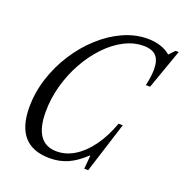

<svg xmlns="http://www.w3.org/2000/svg" viewBox="-138 -896 988 1030"><g transform="rotate(20 356.0 -381.0)"><path d="M255.5 10.5Q157.5 10.5 108.8 -45Q60 -100.5 60 -210.5Q60 -294.5 86.2 -376Q112.5 -457.5 158.5 -529Q204.5 -600.5 264.8 -655.2Q325 -710 393.5 -741Q462 -772 533 -772Q573 -772 607 -760.8Q641 -749.5 663.5 -729.5L693.5 -761.5H712L631.5 -534.5H607Q619.5 -588 619.5 -627.5Q619.5 -680.5 596.5 -704.5Q573.5 -728.5 524.5 -728.5Q468.5 -728.5 414.2 -700.2Q360 -672 312.5 -622Q265 -572 228.8 -507Q192.5 -442 171.8 -367.5Q151 -293 151 -216.5Q151 -126.5 183 -81.5Q215 -36.5 278 -36.5Q331.5 -36.5 380.8 -67Q430 -97.5 471 -154.5Q512 -211.5 540.5 -290H564.5L472.5 0H450L456.5 -76.5H453Q403.5 -30 357.5 -9.8Q311.5 10.5 255.5 10.5Z"/></g></svg>

Font: Libre Caslon Condensed
Style: Italic
Weight: 400
Italic angle: -22.583°
Designer: Pablo Impallari, Rodrigo Fuenzalida, Katja Schimmel, Ertekin Erdin
Foundry: Pablo Impallari, Rodrigo Fuenzalida
Version: Version 2.000;gftools[0.9.33]